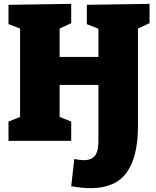

<svg xmlns="http://www.w3.org/2000/svg" viewBox="-20 -730 807 995"><path d="M450 245Q427 245 402 242.5Q377 240 349 235L365 94Q394 100 414 100Q455 100 472.5 76.5Q490 53 490 3V-290H289V-124L349 -100V0H24V-100L84 -124V-582L24 -605V-705L349 -710V-610L289 -582V-435H490V-581L430 -605V-705L755 -710V-610L695 -582V-77Q695 83 636.5 164Q578 245 450 245Z"/></svg>

Font: Bitter Black
Style: Regular
Weight: 900
Designer: Sol Matas, and Bitter project Authors
Foundry: Sol Matas
Version: Version 2.001